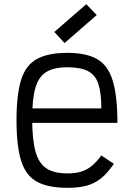

<svg xmlns="http://www.w3.org/2000/svg" viewBox="-20 -885 640 919"><path d="M303 14Q210 14 156.5 -15.5Q103 -45 81 -116Q59 -187 59 -309Q59 -432 81 -502.5Q103 -573 156.5 -602.5Q210 -632 303 -632Q394 -632 446 -601.5Q498 -571 520 -497.5Q542 -424 542 -297H88V-366H465Q465 -441 450.5 -484Q436 -527 400.5 -545Q365 -563 303 -563Q238 -563 201.5 -540.5Q165 -518 149.5 -465Q134 -412 134 -318Q134 -219 149.5 -161.5Q165 -104 201.5 -79.5Q238 -55 303 -55Q340 -55 367 -63Q394 -71 417.5 -89.5Q441 -108 465 -141L525 -101Q495 -57 464.5 -32Q434 -7 395.5 3.5Q357 14 303 14ZM289 -679 240 -732 393 -865 443 -813Z"/></svg>

Font: Victor Mono
Style: Regular
Weight: 400
Monospace: yes
Designer: Rune Bjørnerås
Version: Version 1.561;gftools[0.9.30]